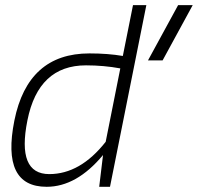

<svg xmlns="http://www.w3.org/2000/svg" viewBox="-20 -718 761 738"><path d="M402.8 0H361.3L376 -122.1Q274.4 0 159.2 0Q-15.6 0 35.2 -254.4Q86.9 -512.7 323.7 -512.7Q395 -512.7 452.1 -502.9L491.2 -698.2H542.5ZM442.4 -455.1Q378.9 -466.8 310.5 -466.8Q127.4 -466.8 85.4 -255.4Q43.9 -48.8 169.4 -48.8Q288.6 -48.8 386.2 -172.9ZM720.7 -698.2 605 -485.8H548.8L664.6 -698.2Z"/></svg>

Font: Sansation Light
Style: Light Italic
Weight: 300
Designer: Bernd Montag
Version: Version 1.301